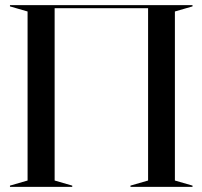

<svg xmlns="http://www.w3.org/2000/svg" viewBox="-20 -732 793 752"><path d="M19 -5 88 -25V-687L19 -707V-712H734V-707L665 -687V-25L734 -5V0H491V-5L560 -25V-700H194V-25L263 -5V0H19Z"/></svg>

Font: Nyght Serif
Style: Regular
Weight: 400
Designer: Maksym Kobuzan
Version: Version 0.410